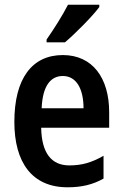

<svg xmlns="http://www.w3.org/2000/svg" viewBox="-20 -852 521 816"><path d="M402 -822V-832H269C246 -787 212 -733 178 -684V-672H256C302 -711 374 -784 402 -822ZM247 -618C116 -618 41 -518 41 -334C41 -162 116 -56 267 -56C326 -56 374 -67 420 -93V-190C370 -161 327 -149 275 -149C198 -149 157 -202 155 -309H444V-375C444 -521 373 -618 247 -618ZM247 -529C306 -529 335 -472 335 -392H157C161 -487 195 -529 247 -529Z"/></svg>

Font: Noto Sans Malayalam UI Condensed SemiBold
Style: Regular
Weight: 600
Width: 3
Designer: Jelle Bosma - Monotype Design Team
Foundry: Monotype Imaging Inc.
Version: Version 2.104